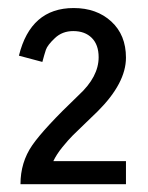

<svg xmlns="http://www.w3.org/2000/svg" viewBox="-20 -856 369 480"><path d="M27.3 -716.8Q56.6 -835.9 164.1 -835.9Q221.7 -835.9 258.3 -802.2Q294.9 -768.6 294.9 -711.9Q294.9 -648.4 224.6 -578.1Q215.8 -569.3 194.8 -549.3Q173.8 -529.3 162.1 -517.6Q150.4 -505.9 135.7 -487.8Q121.1 -469.7 113.3 -453.1H294.9V-395.5H31.2Q31.2 -450.2 60.5 -492.7Q89.8 -535.2 176.8 -618.2Q226.6 -664.1 226.6 -712.9Q226.6 -744.1 209.5 -761.2Q192.4 -778.3 163.1 -778.3Q135.7 -778.3 117.2 -760.7Q98.6 -743.2 94.7 -731.4Q90.8 -719.7 85.9 -701.2Z"/></svg>

Font: Gothic A1 Medium
Style: Regular
Weight: 500
Designer: HanYang I&C Co.,Ltd.
Foundry: HanYang I&C Co.,Ltd.
Version: Version 2.50